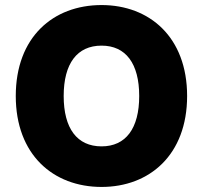

<svg xmlns="http://www.w3.org/2000/svg" viewBox="-20 -737 811 767"><path d="M727.5 -353.5C727.5 -588.9 577.1 -716.8 385.7 -716.8C192.4 -716.8 43 -588.9 43 -353.5C43 -119.1 192.4 9.8 385.7 9.8C577.1 9.8 727.5 -118.2 727.5 -353.5ZM536.1 -353.5C536.1 -223.6 482.4 -152.3 385.7 -152.3C288.1 -152.3 234.4 -223.6 234.4 -353.5C234.4 -483.4 288.1 -554.7 385.7 -554.7C482.4 -554.7 536.1 -483.4 536.1 -353.5Z"/></svg>

Font: Pretendard Black
Style: Regular
Weight: 900
Designer: Base glyphs from Inter by Rasmus Andersson; Hangeul glyphs from Noto Sans CJK(Source Han Sans) by Jang Soo-young and Kan
Foundry: Kil Hyung-jin
Version: Version 1.309;Glyphs 3.2 (3225)